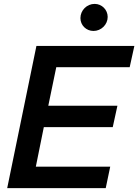

<svg xmlns="http://www.w3.org/2000/svg" viewBox="-20 -966 710 986"><path d="M670 -730H167L17 0H523L546 -110H164L205 -313H559L583 -423H228L269 -621H646ZM393 -873C393 -836 423 -807 460 -807C500 -807 533 -840 533 -879C533 -916 503 -946 466 -946C426 -946 393 -913 393 -873Z"/></svg>

Font: Nacelle SemiBold
Style: Italic
Weight: 600
Italic angle: -12°
Designer: Sora Sagano
Foundry: Sora Sagano
Version: Version 1.000;FEAKit 1.0